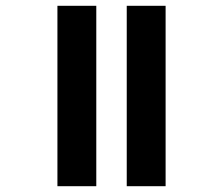

<svg xmlns="http://www.w3.org/2000/svg" viewBox="-20 -642 678 662"><path d="M417 -622H551V0H417ZM178 -622H312V0H178Z"/></svg>

Font: Noto Sans Devanagari
Style: Regular
Weight: 400
Designer: Jelle Bosma - Monotype Design Team
Foundry: Monotype Imaging Inc.
Version: Version 2.003